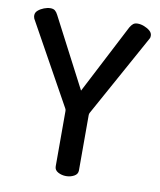

<svg xmlns="http://www.w3.org/2000/svg" viewBox="-82 -797 721 863"><g transform="rotate(10 278.0 -365.5)"><path d="M278 0Q258 0 241.5 -9Q225 -18 225 -35V-288Q225 -294 222 -299L15 -672Q13 -677 12.5 -680.5Q12 -684 12 -687Q12 -700 23 -709.5Q34 -719 49.5 -725Q65 -731 79 -731Q92 -731 99.5 -725Q107 -719 113 -707L278 -390L442 -707Q449 -719 456.5 -725Q464 -731 477 -731Q491 -731 506.5 -725Q522 -719 533 -709.5Q544 -700 544 -687Q544 -684 543.5 -680.5Q543 -677 540 -672L334 -299Q331 -294 331 -288V-35Q331 -18 314.5 -9Q298 0 278 0Z"/></g></svg>

Font: Dosis SemiBold
Style: Regular
Weight: 600
Designer: EdgarTolentino, PabloImpallari, IginoMarini
Foundry: EdgarTolentino, PabloImpallari, IginoMarini
Version: Version 3.001; ttfautohint (v1.8.2)